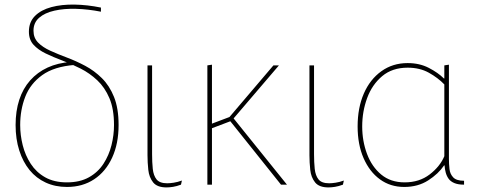

<svg xmlns="http://www.w3.org/2000/svg" viewBox="-20 -805 2083 837"><path d="M289 -535 306 -522Q216 -515 164 -477.5Q112 -440 90 -383Q68 -326 68 -260Q68 -216 79 -172Q90 -128 114 -91Q138 -54 177 -32Q216 -10 272 -10Q328 -10 367.5 -32Q407 -54 431 -91Q455 -128 466 -172Q477 -216 477 -260Q477 -330 457 -377Q437 -424 404 -455Q371 -486 331.5 -506Q292 -526 252 -541Q212 -556 179 -572Q146 -588 126 -610Q106 -632 106 -667Q106 -709 132.5 -735.5Q159 -762 204 -774Q249 -786 305 -785Q361 -784 420 -772V-754Q364 -765 311.5 -766.5Q259 -768 217 -758.5Q175 -749 150.5 -727.5Q126 -706 126 -671Q126 -640 146 -619.5Q166 -599 199 -584Q232 -569 272 -554Q312 -539 351.5 -518Q391 -497 424 -464.5Q457 -432 477 -382.5Q497 -333 497 -260Q497 -179 469 -118Q441 -57 390.5 -23.5Q340 10 272 10Q221 10 179.5 -9Q138 -28 109 -63.5Q80 -99 64 -149Q48 -199 48 -260Q48 -321 64 -370Q80 -419 111.5 -454.5Q143 -490 187.5 -510.5Q232 -531 289 -535Z M769 0Q750 7 734.5 9.5Q719 12 706 12Q665 12 647.5 -10Q630 -32 626.5 -64.5Q623 -97 623 -128V-520H643V-133Q643 -98 646 -69Q649 -40 662.5 -23Q676 -6 709 -6Q720 -6 737 -8.5Q754 -11 773 -18Z M884 -520 904 -523V-266L986 -297L972 -285L1172 -520H1196L990 -279L991 -298L1231 0H1205L978 -284L991 -279L904 -246V0H884Z M1475 0Q1456 7 1440.5 9.5Q1425 12 1412 12Q1371 12 1353.5 -10Q1336 -32 1332.5 -64.5Q1329 -97 1329 -128V-520H1349V-133Q1349 -98 1352 -69Q1355 -40 1368.5 -23Q1382 -6 1415 -6Q1426 -6 1443 -8.5Q1460 -11 1479 -18Z M1742 10Q1682 10 1636.5 -23Q1591 -56 1565 -115.5Q1539 -175 1539 -254Q1539 -335 1566 -397Q1593 -459 1642.5 -494.5Q1692 -530 1757 -530Q1809 -530 1849.5 -509Q1890 -488 1915 -463H1917V-520L1937 -523V-113Q1937 -90 1939.5 -68Q1942 -46 1956 -31.5Q1970 -17 2003 -17V0Q1977 0 1960.5 -7Q1944 -14 1935.5 -26Q1927 -38 1923 -53Q1919 -68 1918 -84H1916Q1891 -47 1846.5 -18.5Q1802 10 1742 10ZM1744 -10Q1808 -10 1853 -44.5Q1898 -79 1917 -124V-437Q1889 -466 1849.5 -488Q1810 -510 1757 -510Q1690 -510 1646 -473Q1602 -436 1580.5 -377.5Q1559 -319 1559 -254Q1559 -190 1580 -134Q1601 -78 1642 -44Q1683 -10 1744 -10Z"/></svg>

Font: Murecho Thin
Style: Regular
Weight: 100
Designer: Neil Summerour
Foundry: Positype
Version: Version 1.010